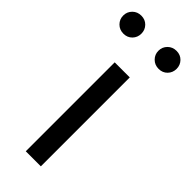

<svg xmlns="http://www.w3.org/2000/svg" viewBox="-277 -798 829 829"><g transform="rotate(45 138.0 -383.5)"><path d="M92 0V-543H184V0ZM31 -657Q7 -657 -9 -673Q-25 -689 -25 -712Q-25 -735 -9 -751Q7 -767 31 -767Q55 -767 70.5 -751Q86 -735 86 -712Q86 -689 70.5 -673Q55 -657 31 -657ZM246 -657Q222 -657 206 -673Q190 -689 190 -712Q190 -735 206 -751Q222 -767 246 -767Q270 -767 285.5 -751Q301 -735 301 -712Q301 -689 285.5 -673Q270 -657 246 -657Z"/></g></svg>

Font: Noto Sans KR
Style: Regular
Weight: 400
Designer: Ryoko NISHIZUKA  (kana, bopomofo & ideographs); Paul D. Hunt (Latin, Greek & Cyrillic); Sandoll Communications , Soo-you
Foundry: Adobe
Version: Version 2.004-H2;hotconv 1.0.118;makeotfexe 2.5.65603